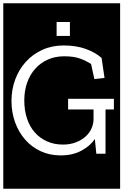

<svg xmlns="http://www.w3.org/2000/svg" viewBox="-32 -937 752 1170"><path d="M313 -718H394V-803H313ZM662 -270V-335H383V-270H538V-212Q538 -182 525.5 -154Q513 -126 489 -104.5Q465 -83 430 -69.5Q395 -56 351 -56Q298 -56 254.5 -75.5Q211 -95 180 -130Q149 -165 132.5 -215Q116 -265 116 -325Q116 -384 133.5 -433.5Q151 -483 183 -518.5Q215 -554 259.5 -574Q304 -594 359 -594Q419 -594 457.5 -579.5Q496 -565 523 -547L543 -455L605 -462L587 -584Q550 -617 491.5 -638.5Q433 -660 355 -660Q285 -660 226.5 -633.5Q168 -607 126 -561Q84 -515 61 -453.5Q38 -392 38 -322Q38 -252 60 -191.5Q82 -131 121.5 -86Q161 -41 216 -15.5Q271 10 338 10Q410 10 463.5 -18.5Q517 -47 546 -90L555 0H611V-270ZM-12 -917H700V213H-12Z"/></svg>

Font: Zilla Slab Regular Highlight
Style: Regular
Weight: 410
Designer: Typotheque Type Foundry
Foundry: Typotheque type foundry
Version: Version 1.0; 2017